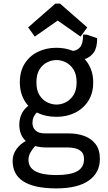

<svg xmlns="http://www.w3.org/2000/svg" viewBox="-20 -810 599 1065"><path d="M292 235Q50 235 50 82Q50 48 70 19Q90 -10 123 -28Q87 -61 87 -119Q87 -149 99 -176Q111 -203 137 -223Q115 -247 102.5 -280Q90 -313 90 -353Q90 -414 116.5 -456.5Q143 -499 189 -522Q235 -545 293 -545Q342 -545 384 -528Q407 -529 424 -548Q441 -567 441 -618H461L519 -598Q519 -546 500.5 -519.5Q482 -493 450 -482Q472 -458 484.5 -425.5Q497 -393 497 -353Q497 -293 470 -250.5Q443 -208 397 -185Q351 -162 293 -162Q232 -162 185 -186Q160 -163 160 -128Q160 -103 177 -86.5Q194 -70 230 -70H362Q408 -70 447 -56Q486 -42 510 -11Q534 20 534 72Q534 148 472.5 191.5Q411 235 292 235ZM293 -230Q320 -230 345.5 -243Q371 -256 388 -283Q405 -310 405 -353Q405 -397 388 -424Q371 -451 345.5 -464Q320 -477 293 -477Q267 -477 241 -464Q215 -451 198.5 -424Q182 -397 182 -353Q182 -310 198.5 -283Q215 -256 241 -243Q267 -230 293 -230ZM292 161Q370 161 408 140Q446 119 446 73Q446 45 432 31.5Q418 18 398 13Q378 8 358 8H238Q204 8 175 0Q161 15 149.5 34.5Q138 54 138 77Q138 161 292 161ZM173 -607 136 -658 287 -790H313L464 -658L427 -607L300 -696Z"/></svg>

Font: Orienta
Style: Regular
Weight: 400
Designer: Eduardo Rodriguez Tunni
Foundry: Eduardo Rodriguez Tunni
Version: Version 1.002; ttfautohint (v1.8.4.7-5d5b);gftools[0.9.23]